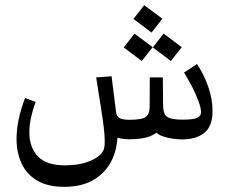

<svg xmlns="http://www.w3.org/2000/svg" viewBox="-20 -536 882 741"><path d="M228 185.1Q165 185.1 124.3 161.4Q83.5 137.7 63.7 95.7Q43.9 53.7 43.9 0Q43.9 -72.3 76.7 -157.7L117.7 -142.6Q93.3 -76.7 93.3 -24.9Q93.3 33.2 126.5 67.6Q159.7 102.1 229.5 102.1Q280.3 102.1 314.9 90.1Q349.6 78.1 367.2 61Q377.9 49.3 381.1 38.8Q384.3 28.3 384.3 10.3Q384.3 -12.7 380.4 -44.9Q376.5 -77.1 370.6 -114.3Q365.7 -145 360.8 -175.8Q356 -206.5 351.1 -237.3L410.6 -241.7L427.7 -105Q429.7 -87.9 440.4 -80.8Q451.2 -73.7 479.5 -73.7Q530.3 -73.7 543.9 -85.7Q557.6 -97.7 557.6 -123.5L558.1 -237.3H608.4L609.4 -134.8Q609.4 -112.8 614 -99.4Q618.7 -85.9 635 -80.1Q651.4 -74.2 686.5 -74.2Q708 -74.2 721.4 -76.2Q734.9 -78.1 742.7 -82Q755.9 -88.4 755.9 -104Q755.9 -107.9 755.1 -112.5Q754.4 -117.2 753.4 -122.1Q748 -143.6 732.9 -177.2Q717.8 -210.9 690.4 -255.9L740.2 -289.1Q767.6 -248 783.9 -200.7Q800.3 -153.3 800.3 -107.4Q800.3 -48.8 768.8 -23.4Q737.3 2 682.6 2Q668.9 2 647.9 -0.7Q627 -3.4 607.4 -10.3Q587.9 -17.1 578.1 -29.8L594.2 -32.2Q571.3 -11.7 543.2 -5.1Q515.1 1.5 479.5 1.5Q462.4 1.5 447.5 -1.2Q432.6 -3.9 421.4 -8.8L433.6 -19.5Q433.6 37.6 410.6 84Q387.7 130.4 341.8 157.7Q295.9 185.1 228 185.1ZM499 -406.3 569.2 -353.8 527.2 -300.5 457.5 -352.9ZM611.3 -406.3 681.5 -353.8 639.5 -300.5 569.8 -352.9ZM536.6 -516.1 606.8 -463.7 564.8 -410.4 495.1 -462.8Z"/></svg>

Font: Markazi Text
Style: Regular
Weight: 400
Designer: Borna Izadpanah (Arabic designer), Fiona Ross (Arabic design director) and Florian Runge (Latin designer)
Foundry: Borna Izadpanah and Florian Runge
Version: Version 1.000